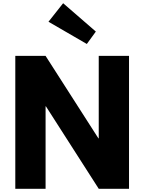

<svg xmlns="http://www.w3.org/2000/svg" viewBox="-20 -1172 896 1192"><path d="M575 -976 372 -1152 281 -1037 519 -899ZM263 -512V0H75V-825H263L591 -313H593V-825H781V0H593L265 -512Z"/></svg>

Font: Hussar
Style: BoldWeb
Weight: 700
Foundry: Cannot Into Space Fonts
Version: Version 2.00